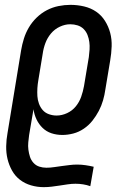

<svg xmlns="http://www.w3.org/2000/svg" viewBox="-20 -548 540 791"><path d="M160 223Q133 223 107.5 215.5Q82 208 62 192.5Q42 177 29.5 154.5Q17 132 11 107Q5 82 5.5 54.5Q6 27 11 0L67 -341Q71 -365 78.5 -389Q86 -413 99 -435Q112 -457 131 -475.5Q150 -494 173 -506Q196 -518 221 -523Q246 -528 270 -528Q299 -528 326.5 -521.5Q354 -515 376 -500Q398 -485 412.5 -462Q427 -439 434 -412.5Q441 -386 440 -357Q439 -328 434 -299L414 -179Q411 -157 404.5 -134.5Q398 -112 387 -91Q376 -70 361 -51Q346 -32 325.5 -18Q305 -4 282 2Q259 8 237 8Q213 8 192 1Q171 -6 155.5 -21Q140 -36 130.5 -56Q121 -76 118 -98L100 8Q98 23 96.5 38.5Q95 54 97 69Q99 84 103.5 98Q108 112 118 123Q128 134 142 138.5Q156 143 171 143Q187 143 203 140.5Q219 138 235 136Q251 134 266.5 132Q282 130 298 130Q315 130 332 132.5Q349 135 366 139L352 219Q338 214 322.5 211.5Q307 209 291 209Q275 209 258.5 211.5Q242 214 225.5 216.5Q209 219 193 221Q177 223 160 223ZM213 -72Q235 -72 256.5 -82Q278 -92 292.5 -110Q307 -128 314.5 -149.5Q322 -171 326 -193L346 -313Q348 -328 349 -344Q350 -360 348 -375Q346 -390 340.5 -404Q335 -418 324.5 -428.5Q314 -439 299.5 -443.5Q285 -448 270 -448H269Q248 -448 226.5 -438Q205 -428 190 -410Q175 -392 167 -370.5Q159 -349 156 -327L138 -218Q135 -201 134 -184.5Q133 -168 134 -152Q135 -136 140.5 -121Q146 -106 156 -94.5Q166 -83 181.5 -77.5Q197 -72 213 -72Z"/></svg>

Font: Iosevka Curly Slab Medium
Style: Italic
Weight: 500
Italic angle: -9°
Monospace: yes
Designer: Belleve Invis
Foundry: Belleve Invis
Version: Version 22.1.2; ttfautohint (v1.8.4)